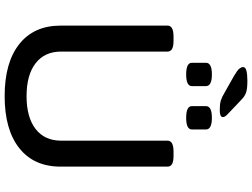

<svg xmlns="http://www.w3.org/2000/svg" viewBox="-146 -906 1059 806"><g transform="rotate(90 383.0 -502.5)"><path d="M383 7Q242 7 164.5 -54.5Q87 -116 87 -228V-677Q87 -689 98 -695.5Q109 -702 134 -702H150Q175 -702 185.5 -695.5Q196 -689 196 -677V-230Q196 -161 245 -123Q294 -85 383 -85Q472 -85 521 -123Q570 -161 570 -230V-677Q570 -689 581 -695.5Q592 -702 617 -702H633Q658 -702 668.5 -695.5Q679 -689 679 -677V-228Q679 -116 601.5 -54.5Q524 7 383 7ZM474 -755Q425 -755 425 -779V-838Q425 -863 474 -863Q523 -863 523 -838V-779Q523 -755 474 -755ZM292 -755Q243 -755 243 -779V-838Q243 -863 292 -863Q341 -863 341 -838V-779Q341 -755 292 -755ZM441 -896Q416 -896 401.5 -900.5Q387 -905 367 -917L298 -956Q274 -970 267.5 -978.5Q261 -987 261 -994Q261 -1004 276.5 -1008Q292 -1012 319 -1012Q352 -1012 368 -1006.5Q384 -1001 398 -987L459 -929Q471 -918 471 -909Q471 -896 441 -896Z"/></g></svg>

Font: Asap Semi Expanded Medium
Style: Regular
Weight: 500
Width: 6
Designer: Pablo Cosgaya
Foundry: Omnibus-Type
Version: Version 3.001; ttfautohint (v1.8.4.7-5d5b)